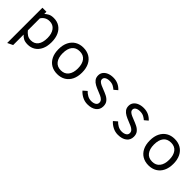

<svg xmlns="http://www.w3.org/2000/svg" viewBox="166 -1534 2748 2748"><g transform="rotate(45 1540.0 -160.0)"><path d="M104.5 202.5V-511H186V-467Q209.5 -489 241 -506Q272.5 -523 324.5 -523Q393.5 -523 443.2 -490.2Q493 -457.5 520 -397.5Q547 -337.5 547 -256Q547 -170.5 518.8 -110.8Q490.5 -51 440.8 -19.5Q391 12 327.5 12Q271.5 12 239.2 -6.2Q207 -24.5 186 -49.5V163ZM317.5 -63Q387 -63 425 -112.8Q463 -162.5 463 -256Q463 -343.5 424 -396Q385 -448.5 314 -448.5Q272 -448.5 238.8 -429.5Q205.5 -410.5 186 -376.5V-135Q209.5 -104.5 241 -83.8Q272.5 -63 317.5 -63Z M924 12Q852.5 12 799 -19.5Q745.5 -51 715.8 -110.8Q686 -170.5 686 -255Q686 -338.5 715.8 -398.5Q745.5 -458.5 799 -490.8Q852.5 -523 924 -523Q996 -523 1049.8 -491.5Q1103.5 -460 1133 -400Q1162.5 -340 1162.5 -256Q1162.5 -172.5 1133 -112.5Q1103.5 -52.5 1049.8 -20.2Q996 12 924 12ZM924 -63Q998 -63 1038.2 -114.5Q1078.5 -166 1078.5 -256Q1078.5 -345.5 1039.5 -397Q1000.5 -448.5 924 -448.5Q848.5 -448.5 809 -398.2Q769.5 -348 769.5 -255Q769.5 -166 809 -114.5Q848.5 -63 924 -63Z M1537 12Q1480.5 12 1431 -13.5Q1381.5 -39 1348.5 -77.5L1404.5 -127Q1427.5 -101 1464 -80.2Q1500.5 -59.5 1543 -59.5Q1585 -59.5 1613.8 -76.8Q1642.5 -94 1642.5 -127.5Q1642.5 -155 1624.2 -173.8Q1606 -192.5 1576.2 -206.2Q1546.5 -220 1512.5 -233Q1469 -249.5 1432.5 -269.2Q1396 -289 1374.2 -318Q1352.5 -347 1352.5 -390.5Q1352.5 -431 1375.5 -460.8Q1398.5 -490.5 1438.8 -506.8Q1479 -523 1530 -523Q1586.5 -523 1631 -501.8Q1675.5 -480.5 1707 -444.5L1653 -399Q1633 -418 1601.8 -434.8Q1570.5 -451.5 1526.5 -451.5Q1483 -451.5 1456.5 -435.5Q1430 -419.5 1430 -391Q1430 -368 1447 -352Q1464 -336 1491.2 -323.8Q1518.5 -311.5 1550 -299.5Q1590.5 -284.5 1629.8 -265Q1669 -245.5 1694.5 -214Q1720 -182.5 1720 -131Q1720 -65 1670.8 -26.5Q1621.5 12 1537 12Z M2153 12Q2096.5 12 2047 -13.5Q1997.5 -39 1964.5 -77.5L2020.5 -127Q2043.5 -101 2080 -80.2Q2116.5 -59.5 2159 -59.5Q2201 -59.5 2229.8 -76.8Q2258.5 -94 2258.5 -127.5Q2258.5 -155 2240.2 -173.8Q2222 -192.5 2192.2 -206.2Q2162.5 -220 2128.5 -233Q2085 -249.5 2048.5 -269.2Q2012 -289 1990.2 -318Q1968.5 -347 1968.5 -390.5Q1968.5 -431 1991.5 -460.8Q2014.5 -490.5 2054.8 -506.8Q2095 -523 2146 -523Q2202.5 -523 2247 -501.8Q2291.5 -480.5 2323 -444.5L2269 -399Q2249 -418 2217.8 -434.8Q2186.5 -451.5 2142.5 -451.5Q2099 -451.5 2072.5 -435.5Q2046 -419.5 2046 -391Q2046 -368 2063 -352Q2080 -336 2107.2 -323.8Q2134.5 -311.5 2166 -299.5Q2206.5 -284.5 2245.8 -265Q2285 -245.5 2310.5 -214Q2336 -182.5 2336 -131Q2336 -65 2286.8 -26.5Q2237.5 12 2153 12Z M2772 12Q2700.5 12 2647 -19.5Q2593.5 -51 2563.8 -110.8Q2534 -170.5 2534 -255Q2534 -338.5 2563.8 -398.5Q2593.5 -458.5 2647 -490.8Q2700.5 -523 2772 -523Q2844 -523 2897.8 -491.5Q2951.5 -460 2981 -400Q3010.5 -340 3010.5 -256Q3010.5 -172.5 2981 -112.5Q2951.5 -52.5 2897.8 -20.2Q2844 12 2772 12ZM2772 -63Q2846 -63 2886.2 -114.5Q2926.5 -166 2926.5 -256Q2926.5 -345.5 2887.5 -397Q2848.5 -448.5 2772 -448.5Q2696.5 -448.5 2657 -398.2Q2617.5 -348 2617.5 -255Q2617.5 -166 2657 -114.5Q2696.5 -63 2772 -63Z"/></g></svg>

Font: Overpass Mono Light
Style: Regular
Weight: 400
Monospace: yes
Version: Version 4.000